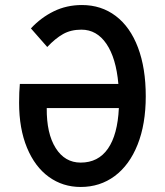

<svg xmlns="http://www.w3.org/2000/svg" viewBox="-20 -732 656 764"><path d="M560 -349Q560 -238 527.5 -156.5Q495 -75 436.5 -31.5Q378 12 301 12Q230 12 174.5 -28Q119 -68 87.5 -144Q56 -220 56 -323Q56 -367 59 -398H451Q442 -501 403.5 -557.5Q365 -614 304 -614Q262 -614 231 -596.5Q200 -579 168 -545L103 -619Q143 -662 194 -687Q245 -712 306 -712Q383 -712 440.5 -668.5Q498 -625 529 -543Q560 -461 560 -349ZM453 -302H166Q165 -201 201.5 -143Q238 -85 301 -85Q371 -85 409.5 -140.5Q448 -196 453 -302Z"/></svg>

Font: Overpass Mono Light
Style: Bold
Weight: 600
Monospace: yes
Designer: Delve Withrington, Dave Bailey
Foundry: Delve Fonts
Version: Version 1.000;DELV;Overpass